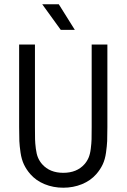

<svg xmlns="http://www.w3.org/2000/svg" viewBox="-20 -875 594 901"><path d="M178.2 -855H255.9L331.1 -734.9H265.1ZM69.8 -666H144V-278.8Q144 -239.7 144.5 -221.2Q145 -202.6 148.2 -177Q151.4 -151.4 158.7 -134.5Q166 -117.7 178.2 -104Q213.9 -64 276.9 -64Q340.3 -64 376 -104Q388.2 -117.7 395.5 -134.5Q402.8 -151.4 406 -177Q409.2 -202.6 409.7 -221.2Q410.2 -239.7 410.2 -278.8V-666H483.9V-278.8Q483.9 -234.9 482.9 -212.9Q481.9 -190.9 477.5 -158.9Q473.1 -127 461.9 -103.3Q450.7 -79.6 432.1 -58.1Q405.3 -27.3 364.5 -10.7Q323.7 5.9 276.9 5.9Q230 5.9 189.5 -10.7Q148.9 -27.3 122.1 -58.1Q103.5 -79.6 92.3 -103.3Q81.1 -127 76.4 -158.7Q71.8 -190.4 70.8 -213.1Q69.8 -235.8 69.8 -278.8Z"/></svg>

Font: Gidolinya
Style: Regular
Weight: 400
Version: Version 1.0.3